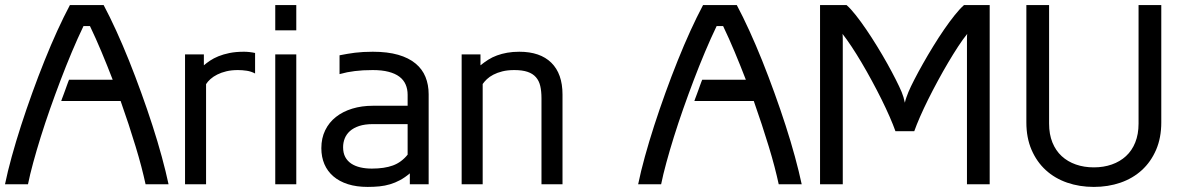

<svg xmlns="http://www.w3.org/2000/svg" viewBox="-20 -736 4732 767"><path d="M561.5 0Q554.7 -31.7 544.7 -70.1Q534.7 -108.4 521.7 -150.9Q508.8 -193.4 493.7 -239.5Q478.5 -285.6 461.9 -332.5H224.6Q225.1 -334.5 227.5 -341.1Q230 -347.7 233.4 -356.7Q236.8 -365.7 240.5 -376Q244.1 -386.2 247.3 -395Q250.5 -403.8 252.9 -410.2Q255.4 -416.5 255.9 -417.5H430.2Q408.2 -474.6 385.5 -528.8Q362.8 -583 339.4 -631.8H313.5Q290 -583 266.8 -527.8Q243.7 -472.7 221.9 -415.5Q200.2 -358.4 179.9 -300.8Q159.7 -243.2 142.8 -189.2Q126 -135.3 112.8 -86.9Q99.6 -38.6 91.8 0H0Q10.3 -50.3 26.9 -110.4Q43.5 -170.4 64.2 -234.6Q85 -298.8 108.9 -365Q132.8 -431.2 158 -493.9Q183.1 -556.6 209 -613.3Q234.9 -669.9 259.3 -715.8H394Q418.5 -669.9 444.3 -613.3Q470.2 -556.6 495.4 -493.9Q520.5 -431.2 544.4 -365Q568.4 -298.8 589.1 -234.6Q609.9 -170.4 626.2 -110.4Q642.6 -50.3 653.3 0Z M719.2 0V-518.6H794.4V-475.1Q805.2 -484.4 819.3 -493.9Q833.5 -503.4 852.5 -511.2Q871.6 -519 896.7 -524.2Q921.9 -529.3 954.1 -529.3Q958.5 -529.3 964.4 -529.1Q970.2 -528.8 976.3 -528.1Q982.4 -527.3 988.5 -526.4Q994.6 -525.4 999 -524.4V-442.4Q983.4 -450.7 965.8 -453.4Q948.2 -456.1 930.2 -456.1Q904.8 -456.1 884.3 -451.2Q863.8 -446.3 847.9 -438.2Q832 -430.2 820.8 -420.2Q809.6 -410.2 803.2 -399.9V0Z M1079.6 -614.7V-715.8H1163.6V-614.7ZM1079.6 0V-518.6H1163.6V0Z M1617.2 -43.5Q1597.7 -26.9 1578.1 -16.4Q1558.6 -5.9 1538.1 0.2Q1517.6 6.3 1495.6 8.5Q1473.6 10.7 1448.7 10.7Q1404.3 10.7 1369.9 -0.2Q1335.4 -11.2 1311.8 -31.5Q1288.1 -51.8 1275.9 -80.3Q1263.7 -108.9 1263.7 -144Q1263.7 -184.1 1279.1 -215.6Q1294.4 -247.1 1322 -268.8Q1349.6 -290.5 1387.2 -302Q1424.8 -313.5 1469.2 -313.5H1608.4V-357.4Q1608.4 -380.4 1600.3 -398.7Q1592.3 -417 1575.4 -429.7Q1558.6 -442.4 1532.2 -449.2Q1505.9 -456.1 1469.2 -456.1Q1448.2 -456.1 1430.7 -455.1Q1413.1 -454.1 1397.5 -452.1Q1381.8 -450.2 1366.9 -447.3Q1352.1 -444.3 1336.4 -439.9V-515.1Q1352.1 -518.1 1367.2 -520.8Q1382.3 -523.4 1398.2 -525.4Q1414.1 -527.3 1431.4 -528.3Q1448.7 -529.3 1469.2 -529.3Q1528.3 -529.3 1570.6 -517.1Q1612.8 -504.9 1639.9 -482.4Q1667 -460 1679.7 -428.7Q1692.4 -397.5 1692.4 -359.4V0H1617.2ZM1608.4 -240.2H1469.2Q1437.5 -240.2 1414.8 -232.7Q1392.1 -225.1 1377.9 -212.4Q1363.8 -199.7 1357.2 -183.1Q1350.6 -166.5 1350.6 -147.9Q1350.6 -125 1359.1 -108.9Q1367.7 -92.8 1383.1 -82.5Q1398.4 -72.3 1419.4 -67.4Q1440.4 -62.5 1465.3 -62.5Q1515.6 -62.5 1549.6 -75Q1583.5 -87.4 1608.4 -118.2Z M1899.4 -518.6V-475.1Q1914.6 -487.3 1930.7 -497.6Q1946.8 -507.8 1965.6 -514.6Q1984.4 -521.5 2006.3 -525.4Q2028.3 -529.3 2054.7 -529.3Q2137.7 -529.3 2182.4 -485.4Q2227.1 -441.4 2227.1 -358.4V0H2143.1V-343.3Q2143.1 -371.6 2138.2 -392.6Q2133.3 -413.6 2120.8 -427.7Q2108.4 -441.9 2087.4 -449Q2066.4 -456.1 2034.7 -456.1Q2007.3 -456.1 1986.8 -450.9Q1966.3 -445.8 1950.9 -437.7Q1935.5 -429.7 1925 -419.7Q1914.6 -409.7 1908.2 -400.4V0H1824.2V-518.6Z M3090.8 0Q3084 -31.7 3074 -70.1Q3064 -108.4 3051 -150.9Q3038.1 -193.4 3022.9 -239.5Q3007.8 -285.6 2991.2 -332.5H2753.9Q2754.4 -334.5 2756.8 -341.1Q2759.3 -347.7 2762.7 -356.7Q2766.1 -365.7 2769.8 -376Q2773.4 -386.2 2776.6 -395Q2779.8 -403.8 2782.2 -410.2Q2784.7 -416.5 2785.2 -417.5H2959.5Q2937.5 -474.6 2914.8 -528.8Q2892.1 -583 2868.7 -631.8H2842.8Q2819.3 -583 2796.1 -527.8Q2772.9 -472.7 2751.2 -415.5Q2729.5 -358.4 2709.2 -300.8Q2689 -243.2 2672.1 -189.2Q2655.3 -135.3 2642.1 -86.9Q2628.9 -38.6 2621.1 0H2529.3Q2539.6 -50.3 2556.2 -110.4Q2572.8 -170.4 2593.5 -234.6Q2614.3 -298.8 2638.2 -365Q2662.1 -431.2 2687.3 -493.9Q2712.4 -556.6 2738.3 -613.3Q2764.2 -669.9 2788.6 -715.8H2923.3Q2947.8 -669.9 2973.6 -613.3Q2999.5 -556.6 3024.7 -493.9Q3049.8 -431.2 3073.7 -365Q3097.7 -298.8 3118.4 -234.6Q3139.2 -170.4 3155.5 -110.4Q3171.9 -50.3 3182.6 0Z M3594.7 -325.7Q3597.2 -336.9 3601.1 -347.7Q3605 -358.4 3608.9 -368.2Q3617.7 -389.2 3633.1 -418.9Q3648.4 -448.7 3667.5 -482.4Q3686.5 -516.1 3708.3 -551.5Q3730 -586.9 3751.7 -618.4Q3773.4 -649.9 3793.9 -675.5Q3814.5 -701.2 3831.1 -715.8H3933.6V0H3842.8V-580.6Q3842.8 -586.4 3843 -591.8Q3843.3 -597.2 3843.8 -600.6Q3827.1 -580.1 3807.6 -550.3Q3788.1 -520.5 3767.6 -485.8Q3747.1 -451.2 3726.6 -413.3Q3706.1 -375.5 3688 -339.1Q3669.9 -302.7 3655.5 -269.8Q3641.1 -236.8 3632.3 -211.9H3557.1Q3548.3 -236.8 3533.9 -269.8Q3519.5 -302.7 3501.5 -339.1Q3483.4 -375.5 3462.9 -413.3Q3442.4 -451.2 3421.9 -485.8Q3401.4 -520.5 3381.6 -550.3Q3361.8 -580.1 3345.7 -600.6Q3346.2 -597.2 3346.4 -591.8Q3346.7 -586.4 3346.7 -580.6V0H3255.9V-715.8H3361.8Q3378.4 -701.2 3398.7 -675.5Q3418.9 -649.9 3440.4 -618.4Q3461.9 -586.9 3483.6 -551.5Q3505.4 -516.1 3524.2 -482.4Q3543 -448.7 3558.1 -418.9Q3573.2 -389.2 3582 -368.2Q3590.3 -348.1 3594.7 -325.7Z M4619.1 -247.1Q4619.1 -185.5 4598.4 -137.5Q4577.6 -89.4 4541.5 -56.4Q4505.4 -23.4 4456.1 -6.3Q4406.7 10.7 4349.6 10.7Q4292.5 10.7 4243.2 -6.3Q4193.8 -23.4 4157.7 -56.4Q4121.6 -89.4 4100.8 -137.5Q4080.1 -185.5 4080.1 -247.1V-715.8H4170.9V-242.2Q4170.9 -199.7 4184.1 -167Q4197.3 -134.3 4221.2 -112.3Q4245.1 -90.3 4277.8 -78.9Q4310.5 -67.4 4349.6 -67.4Q4388.7 -67.4 4421.4 -78.9Q4454.1 -90.3 4478 -112.3Q4502 -134.3 4515.1 -167Q4528.3 -199.7 4528.3 -242.2V-715.8H4619.1Z"/></svg>

Font: Arian AMU
Style: Regular
Weight: 400
Designer: Ruben Hakobyan (Tarumian)
Foundry: Ruben Hakobyan (Tarumian)
Version: Version 4.003